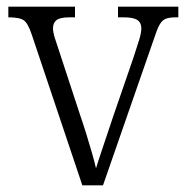

<svg xmlns="http://www.w3.org/2000/svg" viewBox="-20 -556 559 576"><path d="M75 -453Q64 -486 51.5 -495Q39 -504 5 -504V-536H205V-504H189Q161 -504 150 -496Q139 -488 139 -471Q139 -460 144.5 -442Q150 -424 156 -407L220 -212Q229 -186 238.5 -155.5Q248 -125 256 -97Q264 -69 268 -51Q274 -71 288 -112.5Q302 -154 320 -208L380 -382Q391 -415 397.5 -436.5Q404 -458 404 -471Q404 -488 392 -496Q380 -504 351 -504H334V-536H515V-504H508Q488 -504 477 -499.5Q466 -495 458.5 -481.5Q451 -468 442 -440L289 0H227Z"/></svg>

Font: Noto Serif Armenian SemiCondensed Light
Style: Regular
Weight: 300
Width: 4
Designer: Monotype Design Team
Foundry: Monotype Imaging Inc.
Version: Version 2.008; ttfautohint (v1.8.4.7-5d5b)